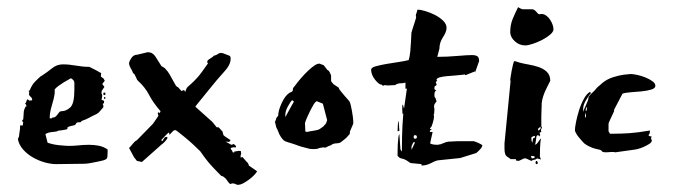

<svg xmlns="http://www.w3.org/2000/svg" viewBox="-20 -441 1883 537"><path d="M126 -112Q132 -112 135.5 -115Q139 -118 141 -121Q143 -124 145.5 -127Q148 -130 152 -130Q165 -130 176.5 -140.5Q188 -151 188 -190V-209Q188 -214 184 -218Q180 -222 178 -222Q177 -221 171 -218Q165 -215 158 -210.5Q151 -206 144 -201Q137 -196 133 -191V-181Q131 -165 125 -146Q119 -127 119 -110H125ZM269 -141 256 -126 250 -122Q239 -117 229 -111.5Q219 -106 209 -103L205 -99H200Q194 -99 192.5 -95Q191 -91 185 -90Q174 -88 171 -86Q168 -84 168 -83Q169 -81 169 -81Q169 -80 165.5 -79Q162 -78 158 -77.5Q154 -77 151 -76.5Q148 -76 149 -76H144Q141 -73 128 -72Q115 -71 107 -66L113 -42Q118 -40 126.5 -38Q135 -36 144 -35Q153 -34 161 -33.5Q169 -33 173 -33Q187 -33 200.5 -34.5Q214 -36 229 -36Q243 -36 256 -33.5Q269 -31 281 -23V-16Q281 -11 280.5 -4.5Q280 2 277 4L273 6Q272 7 265 8.5Q258 10 249 12Q240 14 230.5 15.5Q221 17 216 17Q196 17 176.5 17.5Q157 18 137 18Q122 18 104.5 13Q87 8 71.5 -1Q56 -10 44.5 -23Q33 -36 30 -52L33 -59Q33 -61 34 -67Q35 -73 36 -81V-90H43L44 -91Q44 -97 45 -98Q45 -99 43.5 -100.5Q42 -102 42 -104Q42 -105 45 -107L46 -120Q46 -124 46.5 -129Q47 -134 51 -142L54 -144Q54 -148 50 -152Q53 -153 54 -158Q55 -163 57 -163Q58 -163 58 -162.5Q58 -162 59 -162L63 -159Q64 -160 64 -160H67Q70 -160 70 -162Q70 -167 65.5 -170.5Q61 -174 61 -179Q61 -181 62 -182Q62 -184 61 -185Q60 -186 60 -187L63 -188Q69 -203 76.5 -211Q84 -219 93 -227L98 -230Q112 -239 125.5 -250Q139 -261 156 -261Q173 -261 192.5 -257.5Q212 -254 230 -254Q254 -242 257.5 -239.5Q261 -237 263 -237L262 -227L270 -221L273 -215L266 -206L272 -198L266 -189Q264 -187 264 -184Q264 -181 264 -179L265 -178L266 -173L264 -162L271 -159V-153L267 -150L269 -147ZM271 -182H273Q275 -182 275 -179Q275 -175 271 -175Q269 -175 269 -179Q269 -182 271 -182ZM275 -168Q275 -164 273 -164Q271 -164 271 -168Q271 -170 272 -170Q273 -170 275 -168Z M578 -285Q586 -287 589.5 -290Q593 -293 598 -293Q600 -293 601 -292.5Q602 -292 604 -292L622 -285Q625 -283 625 -278Q626 -261 607.5 -241Q589 -221 561 -186L527 -144V-142L574 -100L586 -85H591Q593 -84 596.5 -79.5Q600 -75 602 -74L605 -63Q608 -60 615 -55.5Q622 -51 625 -49L621 -44L611 -45L627 -36L631 -37Q631 -38 632 -38Q636 -38 640 -32V-29H635Q631 -29 630.5 -28.5Q630 -28 625 -27L626 -24Q626 -23 628 -21L629 -20Q631 -15 631 -15Q631 -15 632 -15L635 -14V-17Q637 -17 641.5 -18Q646 -19 650 -19Q654 -19 654 -17V-13Q654 -12 655 -11Q653 -9 653 -5V0L658 -2L665 6Q668 10 670.5 12Q673 14 675 18L676 22L699 38Q698 41 692 47.5Q686 54 677.5 60.5Q669 67 660.5 71.5Q652 76 645 76Q643 76 639 74Q635 72 632 72H630Q628 72 627 72.5Q626 73 624 74Q619 70 615 63.5Q611 57 603 52L599 51L593 45Q583 35 576 27.5Q569 20 563.5 13.5Q558 7 552.5 -0.5Q547 -8 540 -18Q530 -28 518.5 -38.5Q507 -49 496.5 -57.5Q486 -66 479 -71.5Q472 -77 471 -77Q466 -77 463 -73.5Q460 -70 454 -64L453 -69Q453 -70 452 -70Q451 -70 448 -67Q445 -64 441.5 -60.5Q438 -57 435 -53.5Q432 -50 431 -49L434 -46Q436 -49 438.5 -53.5Q441 -58 445 -58H448V-54Q448 -53 442.5 -46.5Q437 -40 431 -36L377 12L363 9L355 -1L341 -27Q346 -32 351.5 -39Q357 -46 363 -49L408 -95L423 -117L421 -125L423 -127L427 -125L429 -130Q408 -154 397 -175.5Q386 -197 365 -216Q364 -216 360 -225.5Q356 -235 354 -235L352 -237Q350 -243 346 -249.5Q342 -256 341 -262V-265Q342 -271 348 -279.5Q354 -288 364 -288L393 -295Q407 -295 414.5 -283Q422 -271 431 -257Q431 -256 436 -253.5Q441 -251 443 -248Q449 -242 454 -233.5Q459 -225 463 -217.5Q467 -210 470.5 -204Q474 -198 478 -197L488 -186Q491 -189 495 -189L498 -184Q501 -194 504.5 -197.5Q508 -201 514.5 -206.5Q521 -212 531.5 -223.5Q542 -235 559 -260L562 -264L559 -266Q560 -266 560 -267V-271Q561 -273 569 -278Q577 -283 578 -285Z M752 -107Q752 -109 753 -110.5Q754 -112 755 -114L758 -117Q758 -131 767.5 -152Q777 -173 789 -181L797 -185Q799 -186 799 -189.5Q799 -193 800 -195L804 -200Q812 -211 822 -222.5Q832 -234 841.5 -243Q851 -252 859 -257.5Q867 -263 873 -263Q875 -263 876.5 -262Q878 -261 885 -259L896 -245Q900 -244 903 -237L906 -230V-214L909 -210Q911 -208 912 -206.5Q913 -205 915 -204L927 -196Q928 -192 933 -186Q938 -180 943 -174L957 -158Q959 -155 961 -147Q963 -139 964.5 -130Q966 -121 967 -113.5Q968 -106 968 -103V-95L959 -74L958 -66L948 -55L933 -43Q928 -40 920 -40Q912 -40 906 -35L898 -32Q892 -28 888 -28Q887 -28 886.5 -28.5Q886 -29 885 -29L873 -27Q869 -24 856 -24Q849 -24 845 -25L822 -31L799 -39Q785 -43 777.5 -46Q770 -49 761 -66Q759 -71 757 -76Q755 -81 753 -84L749 -100ZM834 -73 839 -72Q847 -74 858 -75.5Q869 -77 874 -80L884 -87L892 -96L895 -105L883 -151L866 -158L863 -156Q861 -155 857 -148.5Q853 -142 848.5 -133Q844 -124 839.5 -114Q835 -104 833 -97ZM797 -161Q792 -156 785 -143Q778 -130 778 -120Q778 -116 779 -114L781 -119L797 -148Q801 -154 802 -157Z M1311 -242 1309 -237 1310 -242 1285 -232Q1284 -231 1282 -231Q1280 -231 1280 -233L1275 -232Q1267 -231 1254.5 -230Q1242 -229 1230 -228Q1218 -227 1209.5 -224.5Q1201 -222 1201 -218V-217L1203 -215Q1201 -213 1200 -213Q1199 -213 1199 -211Q1199 -209 1201 -206Q1201 -201 1198 -201Q1195 -201 1195 -193Q1195 -189 1201 -189Q1195 -186 1195 -176Q1195 -168 1198 -167L1201 -157Q1194 -150 1194 -144Q1194 -139 1195 -137Q1195 -129 1194.5 -126Q1194 -123 1194 -122.5Q1194 -122 1193.5 -121.5Q1193 -121 1193 -118L1194 -117Q1194 -109 1190.5 -97.5Q1187 -86 1185 -84H1183V-80H1188Q1186 -78 1184 -77Q1182 -76 1182 -74Q1182 -73 1183 -72H1190L1183 -40L1187 -38Q1193 -36 1204 -36Q1213 -37 1220 -40.5Q1227 -44 1235 -45H1238Q1242 -45 1247.5 -45.5Q1253 -46 1258 -46H1305Q1306 -46 1310 -44.5Q1314 -43 1318.5 -41Q1323 -39 1326 -37Q1329 -35 1329 -35Q1329 -30 1323 -23.5Q1317 -17 1312 -13L1267 1L1209 7Q1201 7 1187 14.5Q1173 22 1159 22V18L1128 15Q1117 7 1112 5Q1107 3 1104 2.5Q1101 2 1099 1Q1097 0 1092 -5Q1092 -8 1092 -17.5Q1092 -27 1092.5 -37Q1093 -47 1094 -55.5Q1095 -64 1097 -66L1100 -23L1104 -17Q1104 -31 1104.5 -59Q1105 -87 1108 -124L1107 -122Q1106 -121 1105.5 -126Q1105 -131 1105 -137Q1105 -148 1106 -148H1107L1110 -137L1118 -193H1114V-203V-210Q1108 -208 1100 -208Q1092 -208 1085 -203L1064 -202L1056 -203L1051 -201L1048 -204Q1040 -204 1029 -218Q1018 -232 1018 -246Q1018 -252 1030.5 -255.5Q1043 -259 1060 -262Q1077 -265 1094.5 -267.5Q1112 -270 1123 -273Q1126 -282 1127.5 -297Q1129 -312 1129.5 -325Q1130 -338 1130.5 -346Q1131 -354 1131 -350Q1131 -351 1133 -357.5Q1135 -364 1137.5 -371.5Q1140 -379 1142 -385.5Q1144 -392 1144 -394Q1143 -395 1143 -397Q1143 -400 1145 -405Q1147 -410 1147 -413L1149 -414Q1156 -414 1169.5 -410Q1183 -406 1196 -399.5Q1209 -393 1219 -383.5Q1229 -374 1229 -363Q1229 -352 1219 -337Q1209 -322 1209 -305L1203 -282Q1230 -282 1258.5 -284.5Q1287 -287 1301 -287Q1309 -287 1314.5 -284Q1320 -281 1320 -270L1310 -242ZM1097 -75 1092 -74Q1092 -76 1092.5 -88Q1093 -100 1095 -103ZM1136 -43 1131 -32V-22L1141 -43ZM1141 -63Q1137 -63 1137 -58Q1137 -53 1141 -53Q1146 -53 1146 -58Q1146 -63 1141 -63Z M1403 0Q1395 -4 1393 -10Q1391 -16 1391 -25V-40L1408 -214Q1408 -215 1407.5 -215.5Q1407 -216 1407 -218Q1407 -217 1408 -225Q1409 -233 1411 -243Q1413 -253 1415 -261.5Q1417 -270 1419 -270Q1421 -270 1426.5 -268Q1432 -266 1433 -266Q1444 -263 1458.5 -260.5Q1473 -258 1486.5 -253.5Q1500 -249 1509.5 -240Q1519 -231 1519 -215L1508 -193Q1503 -183 1499.5 -172.5Q1496 -162 1495 -152Q1495 -151 1495 -145.5Q1495 -140 1494.5 -132.5Q1494 -125 1494 -117Q1494 -109 1494 -103V-87L1496 -85Q1496 -84 1494.5 -81.5Q1493 -79 1493 -76L1494 -73Q1494 -72 1492 -71Q1490 -70 1489 -70L1491 -63Q1490 -63 1490 -62L1488 -59Q1488 -60 1487.5 -60.5Q1487 -61 1487 -62L1484 -63L1481 -61Q1480 -59 1479 -49Q1478 -39 1476 -37H1478Q1481 -37 1486.5 -45.5Q1492 -54 1493 -54Q1491 -43 1490.5 -28.5Q1490 -14 1490 -3L1493 5L1482 2L1478 5Q1476 5 1470 7L1466 9L1451 2H1446L1431 9L1423 8V4H1408ZM1407 -350Q1407 -371 1413.5 -387Q1420 -403 1429 -421L1434 -418Q1435 -418 1437.5 -416.5Q1440 -415 1443 -415H1469Q1474 -415 1480 -408Q1486 -401 1488 -401Q1489 -401 1490.5 -401.5Q1492 -402 1494 -402Q1501 -402 1507.5 -397.5Q1514 -393 1518.5 -386Q1523 -379 1525.5 -372Q1528 -365 1528 -359Q1528 -352 1518.5 -344Q1509 -336 1496.5 -329.5Q1484 -323 1470.5 -318.5Q1457 -314 1449 -314Q1433 -314 1420.5 -325Q1408 -336 1407 -350ZM1466 -56Q1466 -54 1466.5 -49Q1467 -44 1469 -42L1471 -54L1476 -56V-61Q1473 -61 1469.5 -59Q1466 -57 1466 -56ZM1467 2 1475 1V-4L1465 -5ZM1481 9Q1484 11 1484 14Q1484 18 1481 18Q1478 18 1478 14Q1478 9 1481 9ZM1485 -81V-78Q1485 -76 1487 -76L1492 -81V-87Z M1588 -77Q1588 -84 1591 -99.5Q1594 -115 1599.5 -132.5Q1605 -150 1613 -164.5Q1621 -179 1630 -184L1633 -181Q1626 -173 1618.5 -160Q1611 -147 1611 -136V-128Q1613 -135 1619.5 -148.5Q1626 -162 1626 -168V-170Q1634 -180 1638 -183Q1642 -186 1650 -196L1666 -210Q1679 -220 1694.5 -225Q1710 -230 1724 -232L1744 -234Q1750 -234 1762 -231.5Q1774 -229 1785 -224.5Q1796 -220 1804.5 -214Q1813 -208 1813 -201Q1813 -194 1801.5 -190.5Q1790 -187 1775 -185.5Q1760 -184 1744.5 -183Q1729 -182 1721 -179L1697 -133L1698 -131Q1693 -120 1687.5 -108.5Q1682 -97 1682 -95V-74L1686 -67H1695Q1717 -67 1740 -68.5Q1763 -70 1798 -76L1797 -68L1794 -63Q1794 -61 1797.5 -60Q1801 -59 1803 -59Q1801 -57 1801 -54Q1801 -52 1802 -51Q1803 -50 1803 -48Q1803 -43 1796 -38.5Q1789 -34 1780 -30Q1771 -26 1762.5 -24Q1754 -22 1751 -22L1701 -15Q1698 -16 1692 -16Q1687 -16 1683.5 -15.5Q1680 -15 1676 -15Q1665 -15 1663.5 -18Q1662 -21 1658 -22Q1642 -25 1631 -30Q1620 -35 1614 -40Q1612 -42 1607.5 -47Q1603 -52 1598.5 -57.5Q1594 -63 1591 -68.5Q1588 -74 1588 -77ZM1618 -126Q1618 -124 1617 -121Q1616 -118 1616 -116L1618 -111Q1619 -113 1619 -121ZM1620 -130Q1620 -132 1621 -135Q1622 -138 1622 -140V-142Q1618 -139 1618 -132Z"/></svg>

Font: East Sea Dokdo
Style: Regular
Weight: 400
Designer: YoonDesign Inc.
Foundry: YoonDesign Inc.
Version: Version 1.00